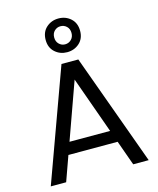

<svg xmlns="http://www.w3.org/2000/svg" viewBox="-137 -1056 949 1152"><g transform="rotate(-15 337.0 -480.5)"><path d="M285 -692.8H389.6L641.2 0H545L315.4 -642.3H358.6L128.5 0H33ZM132.9 -154.7 156.2 -229.4H512.5L536.9 -154.7ZM444.6 -856.3Q444.6 -808.3 413.2 -780.1Q381.8 -752 337.3 -752Q293.5 -752 262 -780.1Q230.6 -808.3 230.6 -856.3Q230.6 -905.1 262 -933.3Q293.5 -961.4 337.3 -961.4Q381.8 -961.4 413.2 -933.3Q444.6 -905.1 444.6 -856.3ZM391.4 -857.1Q391.4 -882.8 375.5 -898Q359.7 -913.2 337.3 -913.2Q315.6 -913.2 299.7 -898Q283.9 -882.8 283.9 -857.1Q283.9 -832.1 299.7 -816.5Q315.6 -800.9 337.3 -800.9Q359.7 -800.9 375.5 -816.5Q391.4 -832.1 391.4 -857.1Z"/></g></svg>

Font: Poppins Variable
Style: Regular
Weight: 100
Designer: Jonny Pinhorn
Foundry: Indian Type Foundry
Version: Version 6.000